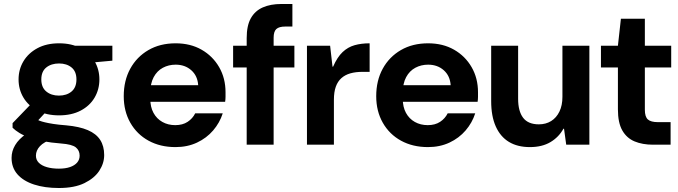

<svg xmlns="http://www.w3.org/2000/svg" viewBox="-20 -725 3398 962"><path d="M275 217Q204 217 150.5 199.5Q97 182 67.5 148.5Q38 115 38 66Q38 32 56 2Q74 -28 109 -52.5Q144 -77 195 -95L244 -29Q200 -14 180 7.5Q160 29 160 55Q160 76 174.5 90.5Q189 105 215 112.5Q241 120 275 120Q308 120 331 112Q354 104 366.5 89.5Q379 75 379 55Q379 29 360 13.5Q341 -2 286 -6Q235 -10 196 -17.5Q157 -25 127.5 -35.5Q98 -46 77 -59Q56 -72 43 -85V-108L150 -219L233 -189L121 -68L158 -129Q168 -124 178.5 -120Q189 -116 205.5 -112Q222 -108 247.5 -104Q273 -100 312 -97Q378 -91 420 -73Q462 -55 482 -24Q502 7 502 52Q502 93 477.5 130.5Q453 168 403 192.5Q353 217 275 217ZM276 -147Q213 -147 167.5 -171Q122 -195 97.5 -236Q73 -277 73 -327Q73 -377 97.5 -418Q122 -459 167.5 -483.5Q213 -508 276 -508Q339 -508 384.5 -483.5Q430 -459 454 -418Q478 -377 478 -327Q478 -277 454 -236Q430 -195 384.5 -171Q339 -147 276 -147ZM275 -246Q314 -246 338.5 -266.5Q363 -287 363 -327Q363 -367 338.5 -387Q314 -407 276 -407Q237 -407 212 -387Q187 -367 187 -327Q187 -287 212 -266.5Q237 -246 275 -246ZM357 -404 335 -496H543V-421Z M859 12Q783 12 724.5 -20Q666 -52 633 -110Q600 -168 600 -243Q600 -321 632.5 -380.5Q665 -440 723.5 -474Q782 -508 860 -508Q934 -508 990 -476Q1046 -444 1078 -388.5Q1110 -333 1110 -263Q1110 -253 1110 -240.5Q1110 -228 1108 -215H696V-298H973Q970 -345 938.5 -373Q907 -401 860 -401Q825 -401 796 -385.5Q767 -370 750 -338.5Q733 -307 733 -259V-230Q733 -189 749 -159.5Q765 -130 793.5 -114Q822 -98 858 -98Q895 -98 920 -114.5Q945 -131 958 -157H1096Q1081 -110 1048 -71.5Q1015 -33 967 -10.5Q919 12 859 12Z M1216 0V-534Q1216 -597 1237 -634Q1258 -671 1297 -688Q1336 -705 1389 -705H1445V-592H1410Q1378 -592 1364.5 -579.5Q1351 -567 1351 -536V0ZM1148 -387V-496H1455V-387Z M1518 0V-496H1634L1646 -391H1649Q1670 -439 1696.5 -464Q1723 -489 1756.5 -498.5Q1790 -508 1832 -508V-365H1796Q1762 -365 1735.5 -357.5Q1709 -350 1690.5 -333.5Q1672 -317 1662.5 -290.5Q1653 -264 1653 -225V0Z M2124 12Q2048 12 1989.5 -20Q1931 -52 1898 -110Q1865 -168 1865 -243Q1865 -321 1897.5 -380.5Q1930 -440 1988.5 -474Q2047 -508 2125 -508Q2199 -508 2255 -476Q2311 -444 2343 -388.5Q2375 -333 2375 -263Q2375 -253 2375 -240.5Q2375 -228 2373 -215H1961V-298H2238Q2235 -345 2203.5 -373Q2172 -401 2125 -401Q2090 -401 2061 -385.5Q2032 -370 2015 -338.5Q1998 -307 1998 -259V-230Q1998 -189 2014 -159.5Q2030 -130 2058.5 -114Q2087 -98 2123 -98Q2160 -98 2185 -114.5Q2210 -131 2223 -157H2361Q2346 -110 2313 -71.5Q2280 -33 2232 -10.5Q2184 12 2124 12Z M2635 12Q2573 12 2530 -14Q2487 -40 2464 -91.5Q2441 -143 2441 -218V-496H2576V-230Q2576 -168 2601 -135Q2626 -102 2680 -102Q2715 -102 2741.5 -118.5Q2768 -135 2783 -166Q2798 -197 2798 -240V-496H2933V0H2817L2806 -80H2803Q2780 -38 2738 -13Q2696 12 2635 12Z M3252 0Q3199 0 3159.5 -16.5Q3120 -33 3098 -71.5Q3076 -110 3076 -177V-387H2991V-496H3076L3091 -631H3211V-496H3343V-387H3211V-175Q3211 -140 3226 -126.5Q3241 -113 3277 -113H3340V0Z"/></svg>

Font: DM Sans 9pt 36pt
Style: Bold
Weight: 700
Version: Version 4.004;gftools[0.9.30]